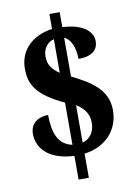

<svg xmlns="http://www.w3.org/2000/svg" viewBox="-92 -820 678 958"><g transform="rotate(-10 246.5 -340.5)"><path d="M227 -41V79H279V-43C389 -58 456 -133 456 -233C456 -339 371 -388 279 -434V-630C311 -618 331 -572 331 -514C406 -514 431 -547 431 -587C431 -637 380 -680 279 -684V-760H227V-684C130 -671 59 -609 59 -512C59 -429 94 -373 227 -311V-97C156 -113 134 -171 133 -265C90 -265 42 -244 42 -184C42 -126 82 -48 227 -41ZM227 -632V-462C187 -488 171 -516 171 -554C171 -598 198 -626 227 -632ZM279 -99V-289C324 -261 341 -229 341 -188C341 -145 319 -110 279 -99Z"/></g></svg>

Font: Noto Serif Devanagari Condensed ExtraBold
Style: Regular
Weight: 800
Width: 3
Designer: Universal Thirst, Indian Type Foundry and the Monotype Design Team
Foundry: Monotype Imaging Inc.
Version: Version 2.004